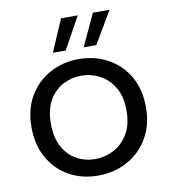

<svg xmlns="http://www.w3.org/2000/svg" viewBox="-85 -835 810 915"><g transform="rotate(-10 320.0 -377.5)"><path d="M317 7Q239 7 177 -27.5Q115 -62 79 -125.5Q43 -189 43 -275Q43 -361 80 -424Q117 -487 180 -521.5Q243 -556 320 -556Q398 -556 461 -521.5Q524 -487 560.5 -424Q597 -361 597 -275Q597 -189 559.5 -125.5Q522 -62 458.5 -27.5Q395 7 317 7ZM317 -73Q364 -73 406.5 -95Q449 -117 476 -162Q503 -207 503 -275Q503 -343 476.5 -387.5Q450 -432 408 -454Q366 -476 319 -476Q271 -476 229.5 -454Q188 -432 162.5 -387.5Q137 -343 137 -275Q137 -207 162 -162Q187 -117 228 -95Q269 -73 317 -73ZM353 -762 267 -607H205L272 -762ZM507 -762 415 -607H354L426 -762Z"/></g></svg>

Font: Parkinsans
Style: Regular
Weight: 400
Designer: Red Stone, Indian Type Foundry
Foundry: Indian Type Foundry
Version: Version 1.000